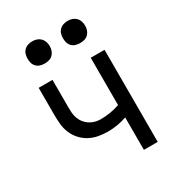

<svg xmlns="http://www.w3.org/2000/svg" viewBox="-177 -836 854 939"><g transform="rotate(-30 250.0 -366.5)"><path d="M358 0V-183Q332 -174 305 -169.5Q278 -165 250 -165Q224 -165 197.5 -170Q171 -175 148 -187.5Q125 -200 107 -220Q89 -240 79 -264.5Q69 -289 66.5 -315.5Q64 -342 64 -368V-520H142V-368Q142 -352 143 -335.5Q144 -319 149.5 -303.5Q155 -288 165 -275Q175 -262 188.5 -253Q202 -244 218 -239.5Q234 -235 250 -235Q278 -235 305 -239.5Q332 -244 358 -253V-520H436V0ZM350 -608Q337 -608 325 -611.5Q313 -615 304 -624Q295 -633 291.5 -645Q288 -657 288 -670Q288 -683 291.5 -695Q295 -707 304 -716Q313 -725 325 -729Q337 -733 350 -733Q363 -733 375 -729Q387 -725 396 -716Q405 -707 409 -695Q413 -683 413 -670Q413 -657 409 -645Q405 -633 396 -624Q387 -615 375 -611.5Q363 -608 350 -608ZM150 -608Q137 -608 125 -611.5Q113 -615 104 -624Q95 -633 91.5 -645Q88 -657 88 -670Q88 -683 91.5 -695Q95 -707 104 -716Q113 -725 125 -729Q137 -733 150 -733Q163 -733 175 -729Q187 -725 196 -716Q205 -707 209 -695Q213 -683 213 -670Q213 -657 209 -645Q205 -633 196 -624Q187 -615 175 -611.5Q163 -608 150 -608Z"/></g></svg>

Font: Iosevka MaddieWtf
Style: Regular
Weight: 400
Monospace: yes
Designer: Belleve Invis
Foundry: Belleve Invis
Version: Version 31.3.0; ttfautohint (v1.8.3)